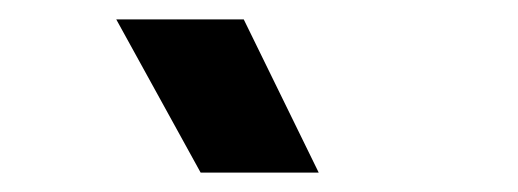

<svg xmlns="http://www.w3.org/2000/svg" viewBox="-20 -735 540 200"><path d="M189 -555.2 101.1 -714.8H233.9L312 -555.2Z"/></svg>

Font: TASA Orbiter Text
Style: Bold
Weight: 700
Designer: Weizhong Zhang
Version: Version 1.000;Glyphs 3.1.2 (3151)